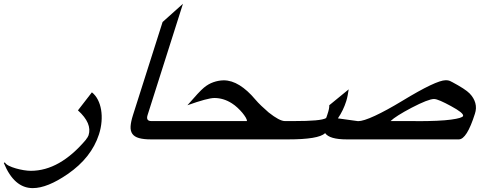

<svg xmlns="http://www.w3.org/2000/svg" viewBox="-231 -805 2643 1008"><path d="M288.6 -99.6Q249 22.9 125 108.4Q17.6 182.6 -59.1 182.6Q-156.7 182.6 -210.9 50.8L-205.6 47.4Q-200.7 57.1 -184.6 65.2Q-168.5 73.2 -147.9 79.1Q-127.4 85 -106.2 88.4Q-85 91.8 -69.3 91.8Q82.5 91.8 220.7 -72.3H220.2Q230.5 -85 233.9 -94.7Q253.9 -157.2 178.2 -225.6L251.5 -320.3Q270.5 -305.2 282.7 -281.5Q294.9 -257.8 299.8 -228.5Q304.7 -199.2 302 -166Q299.3 -132.8 288.6 -99.6Z M608.4 -73.2H562.5Q522.9 -73.2 498.8 -80.1Q474.6 -86.9 463.9 -102.3Q453.1 -117.7 454.6 -141.8Q456.1 -166 467.3 -201.2L622.6 -689.5L729.5 -785.2L543.9 -201.2Q533.7 -169.4 563.5 -169.4H639.2Z M1257.8 -73.2H579.6L610.4 -169.4H1065.4Q1065.9 -176.3 1059.1 -188Q1052.2 -199.7 1041.3 -212.9Q1030.3 -226.1 1015.9 -239.5Q1001.5 -252.9 986.8 -262.2Q963.9 -276.9 940.9 -283.7Q918 -290.5 894.5 -290.5Q859.4 -290.5 752.9 -252.4Q783.7 -288.1 805.4 -311.3Q827.1 -334.5 839.4 -344.7Q862.8 -364.3 889.4 -373.5Q916 -382.8 943.4 -383.3Q984.9 -383.3 1026.6 -357.4Q1068.4 -331.5 1108.9 -283.2Q1123 -266.6 1140.9 -249.5Q1158.7 -232.4 1179.2 -214.8Q1236.3 -169.4 1264.6 -169.4H1288.6Z M2200.2 -196.3Q2204.6 -211.4 2136.7 -248Q2105.5 -265.1 2082.5 -275.1Q2059.6 -285.2 2047.4 -285.2Q2018.1 -285.2 1929.7 -239.3Q1847.2 -195.8 1819.3 -169.4H1949.2Q1951.7 -168.9 1953.9 -168.9Q1956.1 -168.9 1958.5 -168.9Q2076.7 -168.9 2136.7 -177Q2196.8 -185.1 2200.2 -196.3ZM2262.2 -207.5Q2219.7 -73.2 2177.7 -73.2H1589.8Q1498.5 -73.2 1476.1 -106Q1458.5 -89.4 1409.9 -81.3Q1361.3 -73.2 1281.7 -73.2H1229L1259.8 -169.4H1312Q1383.3 -169.4 1425 -173.1Q1466.8 -176.8 1481 -185.1Q1482.4 -189 1484.4 -193.8Q1486.3 -198.7 1487.8 -204.1Q1499 -236.8 1497.6 -252.4L1599.6 -335.9Q1597.2 -319.3 1594.2 -304Q1591.3 -288.6 1586.9 -274.4Q1571.8 -226.1 1543 -183.6Q1643.6 -168.9 1648.9 -168.9Q1676.8 -168.9 1736.8 -196.8Q1796.9 -224.6 1880.9 -275.4Q2059.1 -383.8 2108.9 -383.8Q2117.2 -383.8 2124.8 -382.1Q2132.3 -380.4 2139.6 -375.5V-376Q2176.3 -356.4 2200 -341.1Q2223.6 -325.7 2234.4 -314.5Q2256.8 -291.5 2264.4 -264.2Q2272 -236.8 2262.2 -207.5Z"/></svg>

Font: XB Khoramshahr
Style: Italic
Weight: 400
Italic angle: -12°
Designer: Behnam
Foundry: Irmug
Version: Version 8.005 2009